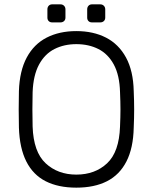

<svg xmlns="http://www.w3.org/2000/svg" viewBox="-20 -853 702 883"><path d="M331 10Q248 10 190 -19.5Q132 -49 101 -110.5Q70 -172 67 -266Q66 -311 66 -350Q66 -389 67 -434Q70 -527 103 -588.5Q136 -650 194.5 -680Q253 -710 331 -710Q409 -710 467.5 -680Q526 -650 559.5 -588.5Q593 -527 595 -434Q597 -389 597 -350Q597 -311 595 -266Q593 -172 561.5 -110.5Q530 -49 472 -19.5Q414 10 331 10ZM331 -50Q417 -50 472.5 -102Q528 -154 532 -271Q534 -316 534 -350Q534 -384 532 -429Q530 -507 503.5 -556Q477 -605 432.5 -627.5Q388 -650 331 -650Q275 -650 230.5 -627.5Q186 -605 159.5 -556Q133 -507 130 -429Q129 -384 129 -350Q129 -316 130 -271Q134 -154 190 -102Q246 -50 331 -50ZM403 -750Q393 -750 387 -756Q381 -762 381 -772V-810Q381 -820 387 -826.5Q393 -833 403 -833H441Q451 -833 457.5 -826.5Q464 -820 464 -810V-772Q464 -762 457.5 -756Q451 -750 441 -750ZM220 -750Q210 -750 204 -756Q198 -762 198 -772V-810Q198 -820 204 -826.5Q210 -833 220 -833H258Q268 -833 274.5 -826.5Q281 -820 281 -810V-772Q281 -762 274.5 -756Q268 -750 258 -750Z"/></svg>

Font: Rubik Light
Style: Regular
Weight: 300
Designer: Hubert and Fischer
Foundry: Hubert and Fischer
Version: Version 2.300;gftools[0.9.30]